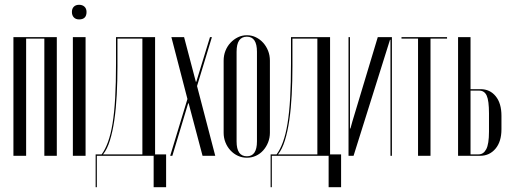

<svg xmlns="http://www.w3.org/2000/svg" viewBox="-20 -650 2144 801"><path d="M217 -495V0H165V-489H89V0H36V-495Z M280 -600Q280 -614 288 -622Q296 -630 310 -630Q324 -630 332.5 -622Q341 -614 341 -600Q341 -569 310 -569Q296 -569 288 -577.5Q280 -586 280 -600ZM337 -495V0H284V-495Z M379 131V-6H404Q419 -26 430.5 -57.5Q442 -89 449.5 -134.5Q457 -180 460.5 -241.5Q464 -303 464 -384V-495H627V-6H673V131H621V0H384V131ZM574 -6V-489H470V-373Q470 -312 467 -254.5Q464 -197 457 -149Q450 -101 438.5 -64Q427 -27 410 -6Z M748 -495 797 -309H799L856 -495H864L802 -291L878 0H825L767 -219H765L699 0H690L762 -237L695 -495Z M1010 -503Q1030 -503 1047.5 -494.5Q1065 -486 1078 -471.5Q1091 -457 1098.5 -438Q1106 -419 1106 -397V-96Q1106 -75 1098.5 -56Q1091 -37 1078 -22.5Q1065 -8 1047.5 0Q1030 8 1010 8Q990 8 972.5 0Q955 -8 941.5 -22.5Q928 -37 920.5 -56Q913 -75 913 -96V-397Q913 -419 920.5 -438Q928 -457 941.5 -471.5Q955 -486 972.5 -494.5Q990 -503 1010 -503ZM1010 -497Q967 -497 967 -434V-60Q967 2 1010 2Q1052 2 1052 -60V-434Q1052 -497 1010 -497Z M1109 131V-6H1134Q1149 -26 1160.5 -57.5Q1172 -89 1179.5 -134.5Q1187 -180 1190.5 -241.5Q1194 -303 1194 -384V-495H1357V-6H1403V131H1351V0H1114V131ZM1304 -6V-489H1200V-373Q1200 -312 1197 -254.5Q1194 -197 1187 -149Q1180 -101 1168.5 -64Q1157 -27 1140 -6Z M1615 -495V0H1609V-484H1607L1455 0H1434V-495H1440V-114H1442L1450 -143L1556 -495Z M1845 -489H1776V0H1724V-489H1655V-495H1845Z M1985 -278Q2024 -278 2048 -248.5Q2072 -219 2072 -167V-111Q2072 -59 2047 -29.5Q2022 0 1983 0H1891V-495H1943V-278ZM2020 -177Q2020 -230 2010.5 -251Q2001 -272 1979 -272H1943V-6H1977Q1997 -6 2008.5 -27.5Q2020 -49 2020 -101Z"/></svg>

Font: Moniqa Cond Display
Style: Regular
Weight: 400
Width: 3
Designer: Rajesh Rajput
Foundry: Rajesh Rajput
Version: Version 1.000